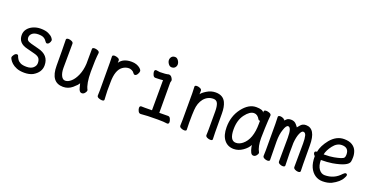

<svg xmlns="http://www.w3.org/2000/svg" viewBox="-30 -1392 4059 2103"><g transform="rotate(20 2000.0 -340.0)"><path d="M254.9 23.9Q199.7 23.9 163.3 9Q127 -5.9 106 -25.4Q85 -44.9 75 -62.5Q64.9 -80.1 64.9 -85Q64.9 -101.1 79.8 -120.1Q94.7 -139.2 109.9 -139.2Q125 -139.2 127.9 -127Q134.8 -106.9 147.5 -88.4Q160.2 -69.8 184.6 -57.9Q209 -45.9 254.9 -45.9Q305.2 -45.9 332 -70.1Q358.9 -94.2 358.9 -126Q358.9 -160.2 344 -180.7Q329.1 -201.2 283.4 -212.6Q237.8 -224.1 193.8 -235.8Q86.9 -261.2 86.9 -356Q86.9 -396 110.4 -426.5Q133.8 -457 173.8 -474.6Q213.9 -492.2 259.8 -492.2Q316.9 -492.2 351.3 -476.1Q385.7 -460 400.9 -440.9Q416 -421.9 416 -413.1Q416 -405.8 411.9 -395.3Q407.7 -384.8 399.4 -373.8Q391.1 -362.8 377 -362.8Q365.7 -362.8 355 -379.9Q332 -417 288.1 -422.9Q273.9 -424.8 259.8 -424.8Q211.9 -424.8 187.5 -404.3Q163.1 -383.8 163.1 -354Q163.1 -335 174.1 -323Q185.1 -311 217.8 -301.8L305.2 -278.8Q437 -248 437 -127.9Q437 -45.9 352.1 2.9Q311 23.9 254.9 23.9Z M705.1 23.9Q561 23.9 561 -170.9Q561 -371.1 558.1 -474.1Q560.1 -490.2 585 -490.2Q602.1 -490.2 622.1 -481.2Q642.1 -472.2 642.1 -456.1Q640.1 -339.8 640.1 -174.8Q640.1 -118.2 657.7 -83Q675.3 -47.9 705.1 -47.9Q738.3 -47.9 772.7 -78.9Q807.1 -109.9 832 -168Q856.9 -226.1 861.3 -300.8Q862.3 -317.9 862.3 -475.1Q862.3 -491.2 890.1 -491.2Q907.2 -491.2 926.8 -482.7Q946.3 -474.1 946.3 -458Q936 -381.8 936 -236.8Q936 -98.1 970.2 -36.1L971.2 -28.8Q971.2 -17.1 957 1Q942.9 19 921.9 19Q893.1 19 881.6 -29.5Q870.1 -78.1 869.1 -78.1Q858.9 -55.2 812 -15.6Q765.1 23.9 705.1 23.9Z M1180.2 -429.2Q1221.2 -492.2 1320.3 -492.2Q1382.3 -492.2 1423.3 -457Q1441.4 -440.9 1441.4 -425.8Q1441.4 -408.2 1428.2 -388.2Q1415 -368.2 1399.4 -368.2Q1389.2 -368.2 1380.4 -380.9Q1370.1 -397.9 1350.6 -406.5Q1331.1 -415 1317.4 -415Q1277.3 -415 1243.2 -390.1Q1178.2 -342.8 1178.2 -201.2Q1177.2 -163.1 1177.2 -106Q1177.2 -75.2 1179.7 -46.1Q1182.1 -17.1 1182.1 0Q1182.1 16.1 1156.2 16.1Q1139.2 16.1 1118.2 7.6Q1097.2 -1 1097.2 -18.1L1099.1 -81.1Q1099.1 -377.9 1098.1 -397.9Q1096.2 -454.1 1096.2 -474.1Q1098.1 -490.2 1122.1 -490.2Q1139.2 -490.2 1160.2 -481.7Q1181.2 -473.1 1181.2 -456.1Q1181.2 -436 1180.2 -429.2Z M1750 -584Q1728 -584 1711.9 -606Q1695.8 -627.9 1695.8 -649.9Q1695.8 -670.9 1709.2 -687.5Q1722.7 -704.1 1750 -704.1Q1772 -704.1 1787.8 -681.6Q1803.7 -659.2 1803.7 -636.2Q1803.7 -616.2 1789.8 -600.1Q1775.9 -584 1750 -584ZM1606.9 12.2Q1586.9 12.2 1576.9 -8.8Q1566.9 -29.8 1566.9 -44.9Q1566.9 -68.8 1587.9 -68.8L1627.9 -67.9L1710 -68.8Q1710.9 -109.9 1710.9 -419.9Q1680.7 -416 1657.7 -416Q1634.8 -416 1623 -415Q1604 -415 1594.5 -437Q1585 -459 1585 -474.1Q1585 -497.1 1605 -497.1Q1638.7 -491.2 1647.9 -491.2Q1715.8 -491.2 1750 -501Q1777.8 -501 1793 -469.2Q1799.8 -457 1799.8 -449.2Q1799.8 -440.9 1796.9 -434.6Q1793.9 -428.2 1793.9 -416Q1793.9 -128.9 1794.9 -69.8Q1883.8 -69.8 1897 -70.8Q1916 -70.8 1925.5 -48.8Q1935.1 -26.9 1935.1 -12.2Q1935.1 11.2 1915 11.2Q1879.9 4.9 1803.7 4.9Q1671.9 4.9 1606.9 12.2Z M2418.9 17.1Q2402.3 17.1 2382.8 8.1Q2363.3 -1 2363.3 -17.1Q2364.3 -24.9 2364.3 -44.4Q2364.3 -64 2365.2 -84V-293Q2365.2 -352.1 2351.6 -384.5Q2337.9 -417 2300.3 -417Q2233.9 -417 2189.9 -363.8Q2147.9 -311 2143.1 -229Q2139.2 -183.1 2139.2 -79.1Q2139.2 -56.2 2141.1 2Q2141.1 17.1 2115.2 17.1Q2098.1 17.1 2078.6 8.1Q2059.1 -1 2059.1 -17.1Q2059.1 -43.9 2061 -87.9V-395Q2058.1 -458 2058.1 -471.2Q2058.1 -486.8 2084 -486.8Q2101.1 -486.8 2120.6 -478Q2140.1 -469.2 2140.1 -453.1L2139.2 -411.1Q2150.9 -432.1 2199 -461.7Q2247.1 -491.2 2300.3 -491.2Q2387.2 -491.2 2418.9 -423.8Q2441.9 -375 2441.9 -296.9Q2441.9 -99.1 2442.9 -78.1Q2445.3 -33.2 2445.3 2Q2445.3 17.1 2418.9 17.1Z M2693.8 -47.9Q2733.9 -47.9 2770 -77.1Q2860.8 -149.9 2860.8 -330.1V-357.9Q2862.8 -359.9 2862.8 -361.8Q2862.8 -365.2 2854.5 -365.2Q2846.2 -365.2 2840.8 -373Q2814 -421.9 2772.9 -421.9Q2723.1 -421.9 2672.1 -354Q2621.1 -286.1 2621.1 -180.2Q2621.1 -47.9 2693.8 -47.9ZM2694.8 23.9Q2624 23.9 2582.5 -28.1Q2541 -80.1 2541 -174.8Q2541 -304.2 2613 -398.2Q2685.1 -492.2 2772.9 -492.2Q2849.1 -492.2 2862.8 -460.9V-475.1Q2862.8 -491.2 2891.1 -491.2Q2908.2 -491.2 2928.7 -482.7Q2949.2 -474.1 2949.2 -458Q2943.8 -411.1 2939.9 -306.2Q2937 -225.1 2937 -192.9Q2937 -92.8 2969.2 -36.1L2971.2 -28.8Q2971.2 -17.1 2957 1Q2942.9 19 2921.9 19Q2901.9 19 2890.4 -4.4Q2878.9 -27.8 2873 -57.1L2868.2 -85.9Q2848.1 -44.9 2798.6 -10.5Q2749 23.9 2694.8 23.9Z M3107.9 -459 3108.9 -475.1Q3106 -466.8 3106 -462.9Q3106.9 -460.9 3106.9 -459ZM3107.9 -459Q3111.8 -460 3127 -476.1Q3142.6 -493.2 3178.7 -493.2Q3217.8 -493.2 3241.2 -465.6Q3264.6 -438 3264.6 -435.1Q3265.6 -435.1 3288.8 -464.1Q3312 -493.2 3352.1 -493.2Q3466.8 -493.2 3466.8 -297.6Q3466.8 -102.1 3467.8 -81.1Q3469.7 -22.9 3469.7 0Q3469.7 17.1 3442.9 17.1Q3425.8 17.1 3406.7 7.6Q3387.7 -2 3387.7 -18.1Q3389.6 -82 3389.6 -293Q3389.6 -350.1 3381.3 -382.6Q3373 -415 3347.7 -415Q3328.6 -415 3310.8 -373Q3293 -331.1 3287.6 -262.2Q3286.6 -228 3286.6 -142.1L3290 0Q3290 17.1 3262.7 17.1Q3245.6 17.1 3227.3 7.6Q3209 -2 3209 -18.1Q3210.9 -82 3210.9 -293Q3210.9 -415 3171.9 -415Q3147.9 -415 3128.9 -354Q3108.9 -298.8 3108.9 -214.8Q3108.9 -165 3111.8 0Q3111.8 17.1 3085 17.1Q3067.9 17.1 3048.8 7.6Q3029.8 -2 3029.8 -18.1L3031.7 -83Q3031.7 -369.1 3031.2 -390.6Q3030.8 -412.1 3029.8 -436.5Q3028.8 -460.9 3028.8 -471.2Q3028.8 -487.8 3054.7 -487.8Q3070.8 -487.8 3089.8 -479Q3102.1 -472.2 3106 -462.9V-461.9Q3106 -460 3106.9 -459Q3107.9 -456.1 3107.9 -453.1Z M3649.9 -257.8Q3714.8 -257.8 3759.5 -266.4Q3804.2 -274.9 3832.8 -283.9Q3861.3 -293 3869.6 -304.4Q3877.9 -315.9 3877.9 -340.8Q3877.9 -421.9 3796.9 -421.9Q3739.3 -421.9 3695.6 -365Q3651.9 -308.1 3642.1 -257.8ZM3730 23.9Q3680.2 23.9 3641.1 -2.9Q3602.1 -29.8 3579.6 -78.9Q3557.1 -127.9 3557.1 -207Q3538.1 -223.1 3538.1 -241.2Q3538.1 -259.8 3564 -259.8Q3577.1 -333 3639.2 -410.2Q3708 -492.2 3796.9 -492.2Q3856.9 -492.2 3892.6 -469.5Q3928.2 -446.8 3942.1 -411.9Q3956.1 -377 3956.1 -339.8Q3956.1 -306.2 3951.2 -285.2Q3937 -229 3766.1 -199.2Q3709 -189.9 3634.3 -189.9Q3634.3 -122.1 3662.1 -84.5Q3689.9 -46.9 3730 -46.9Q3839.8 -46.9 3912.1 -127.9Q3930.2 -146 3940.9 -146Q3959 -146 3959 -127.9Q3959 -118.2 3945.3 -94.2Q3918 -40 3833 3.9Q3789.1 23.9 3730 23.9Z"/></g></svg>

Font: LXGW WenKai Mono Screen
Style: Regular
Weight: 400
Monospace: yes
Designer: LXGW / Fontworks Inc.
Foundry: LXGW / Fontworks Inc.
Version: Version 1.330;April 28,2024